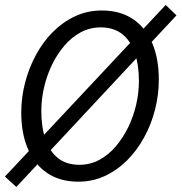

<svg xmlns="http://www.w3.org/2000/svg" viewBox="-25 -710 722 763"><path d="M39.9 33 -5.4 -8.3 633.4 -690.3 676.3 -649ZM286.3 12Q213.7 12 163 -22.1Q112.3 -56.2 85.9 -118.2Q59.5 -180.2 59.5 -262.6Q59.5 -323 74.7 -381.5Q89.8 -440 118 -492Q146.1 -544 185.5 -583.4Q224.8 -622.8 273.8 -645.6Q322.8 -668.3 379.4 -668.3Q452.6 -668.3 503.3 -634.2Q553.9 -600.2 580 -538.5Q606.1 -476.8 606.1 -393.7Q606.1 -333.3 591.2 -274.8Q576.4 -216.3 547.9 -164.3Q519.5 -112.3 480.2 -72.9Q440.8 -33.5 391.8 -10.7Q342.8 12 286.3 12ZM290.7 -55.1Q333.1 -55.1 369.4 -74.5Q405.7 -93.9 434.6 -127.6Q463.5 -161.4 484.4 -204Q505.2 -246.7 516.1 -293.8Q527 -340.9 527 -387.3Q527 -451.4 510.8 -499.5Q494.5 -547.7 460.8 -574.4Q427 -601.2 374.9 -601.2Q332.6 -601.2 296.2 -581.8Q259.9 -562.4 231 -528.7Q202.1 -494.9 181.5 -452.3Q161 -409.6 150.1 -362.5Q139.2 -315.5 139.2 -269.1Q139.2 -204.9 155.5 -156.8Q171.7 -108.7 205.2 -81.9Q238.6 -55.1 290.7 -55.1Z"/></svg>

Font: Source Sans 3 VF
Style: Italic
Weight: 200
Italic angle: -11°
Designer: Paul D. Hunt
Foundry: Adobe Systems Incorporated
Version: Version 3.042;hotconv 1.0.118;makeotfexe 2.5.65603